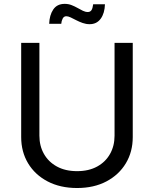

<svg xmlns="http://www.w3.org/2000/svg" viewBox="-20 -946 784 978"><path d="M372.6 11.7Q286.6 11.7 222.4 -22Q158.2 -55.7 123 -114.3Q87.9 -172.9 87.9 -247.6V-727.5H180.7V-254.9Q180.7 -202.6 203.9 -161.9Q227.1 -121.1 270 -97.7Q313 -74.2 372.6 -74.2Q432.1 -74.2 474.9 -97.7Q517.6 -121.1 540.5 -161.9Q563.5 -202.6 563.5 -254.9V-727.5H656.2V-247.6Q656.2 -172.9 621.1 -114.3Q585.9 -55.7 522.2 -22Q458.5 11.7 372.6 11.7ZM436.5 -822.8Q418.5 -822.8 401.1 -828.9Q383.8 -835 368.4 -843Q353 -851.1 340.1 -857.2Q327.1 -863.3 317.9 -863.3Q305.2 -863.3 299.1 -851.1Q293 -838.9 292 -824.7H230.5Q231.9 -868.7 251.2 -897.5Q270.5 -926.3 309.6 -926.3Q328.6 -926.3 344.7 -919.9Q360.8 -913.6 375 -905.5Q389.2 -897.5 402.1 -891.1Q415 -884.8 427.2 -884.8Q439.5 -884.8 445.8 -894Q452.1 -903.3 454.6 -924.3H514.6Q513.2 -878.4 492.9 -850.6Q472.7 -822.8 436.5 -822.8Z"/></svg>

Font: Atlassian Sans
Style: Regular
Weight: 400
Designer: Rasmus Andersson
Foundry: Modifications by Atlassian Pty Ltd, manufactured by rsms
Version: Version 4.001;git-9221beed3